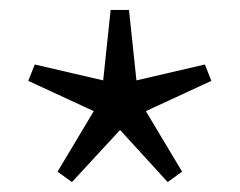

<svg xmlns="http://www.w3.org/2000/svg" viewBox="-20 -708 483 387"><path d="M203 -688H240L255 -546L393 -578L406 -545L274 -484L347 -362L318 -341L222 -446L125 -341L96 -362L169 -484L37 -545L50 -578L188 -546Z"/></svg>

Font: Fenix
Style: Regular
Weight: 400
Designer: Fernando Diaz
Foundry: Fernando Diaz
Version: 004.301